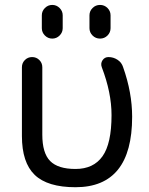

<svg xmlns="http://www.w3.org/2000/svg" viewBox="-20 -782 612 791"><path d="M152.3 -666V-718.8Q152.3 -736.3 165 -749Q177.7 -761.7 195.3 -761.7Q212.9 -761.7 225.6 -749Q238.3 -736.3 238.3 -718.8V-666Q238.3 -648.4 225.6 -635.7Q212.9 -623 195.3 -623Q177.7 -623 165 -635.7Q152.3 -648.4 152.3 -666ZM348.6 -666V-718.8Q348.6 -736.3 361.3 -749Q374 -761.7 392.1 -761.7Q410.2 -761.7 422.9 -749Q435.5 -736.3 435.5 -718.8V-666Q435.5 -648.4 422.9 -635.7Q410.2 -623 392.1 -623Q374 -623 361.3 -635.7Q348.6 -648.4 348.6 -666ZM524.4 -300.8Q524.4 -10.7 291 -10.7Q175.8 -10.7 123 -61.5Q70.3 -112.3 70.3 -221.7V-504.9Q70.3 -522.5 82.5 -534.7Q94.7 -546.9 112.3 -546.9Q129.9 -546.9 142.1 -534.7Q154.3 -522.5 154.3 -504.9V-227.5Q154.3 -151.4 186.5 -118.7Q218.8 -85.9 291 -85.9Q365.2 -85.9 402.3 -138.2Q439.5 -190.4 439.5 -307.6Q439.5 -400.4 399.4 -504.9Q393.6 -520.5 402.3 -533.7Q411.1 -546.9 426.8 -546.9Q447.3 -546.9 464.4 -535.6Q481.4 -524.4 487.3 -504.9Q524.4 -400.4 524.4 -300.8Z"/></svg>

Font: Gen Jyuu Gothic Regular
Style: Regular
Weight: 400
Designer: [Source Han Sans]
Ryoko NISHIZUKA  (kana & ideographs); Paul D. Hunt (Latin, Greek & Cyrillic); Wenlong ZHANG  (bopomofo
Version: Version 1.002.20150607